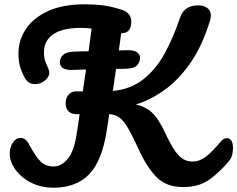

<svg xmlns="http://www.w3.org/2000/svg" viewBox="-20 -867 1106 895"><path d="M230 8Q160 8 106.5 -26Q53 -60 33 -111Q23 -136 26 -162Q29 -188 42.5 -206Q56 -224 76 -224Q100 -224 115 -195Q145 -138 169.5 -114Q194 -90 233 -91Q269 -93 297 -128Q325 -163 337 -240Q340 -257 343.5 -281.5Q347 -306 351 -335H335Q312 -335 299 -348.5Q286 -362 286 -384Q286 -411 300 -426Q314 -441 333 -441H366Q373 -491 381 -543Q362 -543 345 -542Q328 -541 315 -541Q290 -540 274.5 -549Q259 -558 259 -577Q259 -598 276 -612.5Q293 -627 342 -627Q348 -627 361 -627.5Q374 -628 393 -628Q401 -687 407 -734Q381 -737 358 -737Q272 -737 228.5 -707.5Q185 -678 185 -623Q185 -595 192.5 -577Q200 -559 205 -548Q215 -527 204.5 -509Q194 -491 173.5 -481.5Q153 -472 131 -476Q109 -480 96 -503Q84 -524 75 -551.5Q66 -579 66 -617Q66 -678 99.5 -730Q133 -782 202 -814.5Q271 -847 378 -847Q419 -847 457 -842.5Q495 -838 543 -823Q592 -808 592 -767Q592 -711 545 -712Q539 -672 534 -632Q562 -633 575 -633Q609 -633 621 -621.5Q633 -610 633 -599Q633 -578 618.5 -562Q604 -546 551 -546Q537 -546 521 -546Q517 -521 513.5 -495.5Q510 -470 506 -443Q590 -451 649 -498Q708 -545 748.5 -619.5Q789 -694 819 -784Q838 -842 904 -842Q938 -842 953.5 -822.5Q969 -803 959 -771Q923 -653 867.5 -573.5Q812 -494 746 -447Q680 -400 613 -380Q652 -371 676.5 -352.5Q701 -334 719 -305Q737 -276 756 -235Q787 -169 814 -141.5Q841 -114 877 -114Q910 -114 939.5 -136.5Q969 -159 1011 -209Q1019 -218 1025.5 -220.5Q1032 -223 1038 -223Q1052 -223 1059 -210.5Q1066 -198 1066 -178Q1066 -164 1063 -148Q1060 -132 1047 -116Q1006 -66 957 -30.5Q908 5 834 5Q755 5 709 -42Q663 -89 625 -174Q596 -237 576 -271Q556 -305 536.5 -319Q517 -333 489 -335Q487 -318 484 -299.5Q481 -281 478 -261Q456 -116 395 -54Q334 8 230 8Z"/></svg>

Font: Pacifico
Style: Regular
Weight: 400
Designer: Vernon Adams
Foundry: Vernon Adams
Version: Version 3.010; ttfautohint (v1.8.4.7-5d5b)